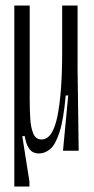

<svg xmlns="http://www.w3.org/2000/svg" viewBox="-20 -548 341 698"><path d="M32 130V-528H88V-185Q88 -150 90 -117Q92 -84 101 -62.5Q110 -41 131 -41Q172 -41 189 -126.5Q206 -212 206 -357V-528H262V-300L266 0H209L228 -201H219Q211 -113 196.5 -68Q182 -23 163 -6.5Q144 10 120 10Q113 10 103 6.5Q93 3 84 -10.5Q75 -24 70 -53H61L87 112V130Z"/></svg>

Font: Bricolage Grotesque 48pt Condensed ExtraLight
Style: Regular
Weight: 200
Width: 3
Designer: Mathieu Triay
Foundry: Atelier Triay
Version: Version 1.000; ttfautohint (v1.8.4.7-5d5b);gftools[0.9.32]